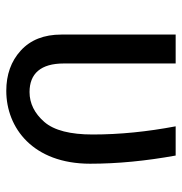

<svg xmlns="http://www.w3.org/2000/svg" viewBox="-4 -563 579 611"><g transform="rotate(90 285.5 -257.5)"><path d="M382 -527C399 -437 408 -349 408 -263C408 -192 395 -140 368 -109C341 -78 309 -62 273 -62C214 -62 182 -98 182 -171V-527H90V-163C90 -108 107 -65 141 -34C175 -3 218 12 269 12C387 12 501 -73 501 -255C501 -342 492 -433 475 -527Z"/></g></svg>

Font: Fira Sans
Style: Regular
Weight: 400
Designer: Carrois Corporate & Edenspiekermann AG
Foundry: Carrois Corporate GbR & Edenspiekermann AG
Version: Version 4.203